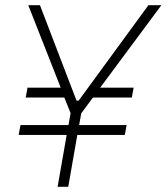

<svg xmlns="http://www.w3.org/2000/svg" viewBox="-20 -720 642 740"><path d="M202 0H243L278 -200H461L468 -238H285L293 -283L338 -344H488L495 -382H366L602 -700H552L283 -332H275L134 -700H89L214 -382H86L79 -344H228L252 -284L244 -238H59L52 -200H237Z"/></svg>

Font: Fixel Text 20240404 ExtraLight
Style: Italic
Weight: 200
Width: 4
Italic angle: -10°
Designer: AlfaBravo + MacPaw
Foundry: Kyrylo Tkachov, Marchela Mozhyna, Serhii Makarenko, Maria Weinstein, Zakhar Kryvoshyya
Version: Version 1.211;Glyphs 3.2 (3225)